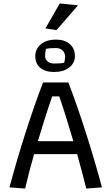

<svg xmlns="http://www.w3.org/2000/svg" viewBox="-20 -1095 647 1115"><path d="M244 -930 327 -1075 433 -1064 308 -920ZM185 -769Q185 -810 217 -837.5Q249 -865 306 -865Q356 -865 385.5 -839Q415 -813 415 -768Q415 -729 382 -703Q349 -677 294 -677Q243 -677 214 -701Q185 -725 185 -769ZM353 -731Q358 -749 358 -767Q358 -787 343.5 -801.5Q329 -816 305 -816Q266 -816 247 -811Q242 -794 242 -770Q242 -750 256.5 -738Q271 -726 295 -726Q337 -726 353 -731ZM35 -7Q76 -161 128.5 -325Q181 -489 230 -616H377Q426 -489 478.5 -325Q531 -161 572 -7L481 0Q453 -111 428 -200H178Q148 -96 126 0ZM406 -275Q354 -451 324 -535H283Q247 -433 200 -275Z"/></svg>

Font: Athiti Medium
Style: Regular
Weight: 500
Designer: CadsonDemak Team
Foundry: CadsonDemak
Version: Version 1.033